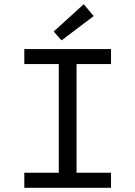

<svg xmlns="http://www.w3.org/2000/svg" viewBox="-20 -888 640 908"><path d="M95 0V-71H258V-585H95V-656H505V-585H342V-71H505V0ZM271 -697 234 -739 376 -868 423 -812Z"/></svg>

Font: Source Code Variable
Style: Regular
Weight: 400
Monospace: yes
Designer: Paul D. Hunt, Teo Tuominen
Foundry: Adobe Systems Incorporated
Version: Version 1.010;hotconv 1.0.106;makeotfexe 2.5.65593